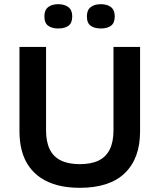

<svg xmlns="http://www.w3.org/2000/svg" viewBox="-20 -884 761 917"><path d="M361 13Q303 13 256.5 1Q210 -11 175.5 -34Q141 -57 118 -90Q95 -123 84 -165Q73 -207 73 -256V-660H200V-261Q200 -207 217.5 -171Q235 -135 271 -117.5Q307 -100 361 -100Q416 -100 451.5 -117.5Q487 -135 504.5 -171Q522 -207 522 -261V-660H649V-256Q649 -128 576.5 -57.5Q504 13 361 13ZM462 -748Q431 -748 413 -761Q395 -774 395 -806Q395 -836 413 -850Q431 -864 462 -864Q492 -864 510 -850Q528 -836 528 -806Q528 -774 510 -761Q492 -748 462 -748ZM258 -748Q228 -748 210 -761Q192 -774 192 -806Q192 -836 210 -850Q228 -864 258 -864Q288 -864 306.5 -850Q325 -836 325 -806Q325 -774 307 -761Q289 -748 258 -748Z"/></svg>

Font: Bricolage Grotesque 16pt SemiBold
Style: Regular
Weight: 600
Version: Version 1.001;gftools[0.9.33.dev8+g029e19f]